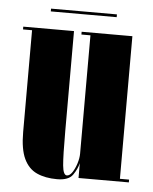

<svg xmlns="http://www.w3.org/2000/svg" viewBox="-47 -636 548 688"><g transform="rotate(5 226.5 -292.5)"><path d="M183.5 11Q141 11 110.8 -2.8Q80.5 -16.5 64.2 -50.8Q48 -85 48 -146.5V-513H15.5V-523H198V-163.5Q198 -74.5 201.2 -40Q204.5 -5.5 217.5 -5.5Q227.5 -5.5 236.8 -19.2Q246 -33 252 -52.2Q258 -71.5 258 -87.5V-513H225.5V-523H408V-10H441V0H260V-53.5Q255 -32 240 -10.5Q225 11 183.5 11ZM109 -586V-596H346V-586Z"/></g></svg>

Font: Imbue 100pt Black
Style: Regular
Weight: 900
Designer: Tyler Finck
Foundry: Etcetera Type Company
Version: Version 1.102; ttfautohint (v1.8.3)